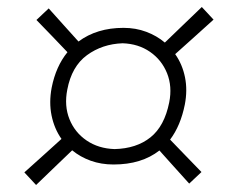

<svg xmlns="http://www.w3.org/2000/svg" viewBox="-20 -595 647 548"><path d="M83 -67 49.5 -103Q76.5 -127 105.2 -153Q134 -179 155.5 -198.5Q135 -227.5 127.2 -265.2Q119.5 -303 127.5 -345Q139.5 -405.5 172.5 -446Q153.5 -466 130 -490.5Q106.5 -515 84 -538L119 -571Q140 -547.5 162.8 -522.2Q185.5 -497 204 -476.5Q256.5 -515.5 332.5 -515.5Q367.5 -515.5 397.5 -504.2Q427.5 -493 450.5 -473.5Q471 -493.5 499.8 -521Q528.5 -548.5 556 -575L589.5 -539Q560.5 -513 531 -486.2Q501.5 -459.5 480 -440.5Q500.5 -411.5 508 -374.5Q515.5 -337.5 507.5 -296.5Q495.5 -236.5 465.5 -196.5Q485 -176.5 508.5 -152Q532 -127.5 555 -104L520 -71Q498.5 -95 475.8 -120Q453 -145 435 -165.5Q384 -125.5 304 -125.5Q269 -125.5 239 -136.2Q209 -147 186 -166Q165 -146 137.2 -119.2Q109.5 -92.5 83 -67ZM307 -169.5Q369.5 -171 409.5 -203Q449.5 -235 463 -303Q472 -348 456.8 -386Q441.5 -424 408.2 -447Q375 -470 330 -471.5Q272 -469.5 228.2 -437.5Q184.5 -405.5 172 -339Q163 -293 178.2 -255Q193.5 -217 227.2 -194Q261 -171 307 -169.5Z"/></svg>

Font: Commissioner Loud ExtraLight
Style: Italic
Weight: 200
Italic angle: -12°
Designer: Kostas Bartsokas
Foundry: Kostas Bartsokas
Version: Version 1.000; ttfautohint (v1.8.3)